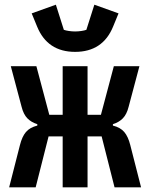

<svg xmlns="http://www.w3.org/2000/svg" viewBox="-20 -798 640 818"><path d="M247 -217H187L132 0H19L65 -180Q74 -216 90.5 -235.5Q107 -255 139 -263V-269Q113 -277 96.5 -294Q80 -311 72 -343L26 -516H135L190 -309H247V-516H353V-309H410L465 -516H574L528 -343Q520 -311 503.5 -294Q487 -277 461 -269V-263Q493 -255 509.5 -235.5Q526 -216 535 -180L581 0H468L413 -217H353V0H247ZM300 -577Q182 -577 138 -685L115 -741L218 -778L252 -671Q260 -668 273.5 -666Q287 -664 300 -664Q313 -664 326.5 -666Q340 -668 348 -671L382 -778L485 -741L462 -685Q418 -577 300 -577Z"/></svg>

Font: IBM Plex Mono SemiBold
Style: Regular
Weight: 600
Monospace: yes
Designer: Mike Abbink, Paul van der Laan, Pieter van Rosmalen
Foundry: Bold Monday
Version: Version 2.3